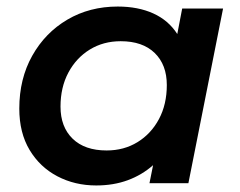

<svg xmlns="http://www.w3.org/2000/svg" viewBox="-20 -560 734 587"><path d="M274 7Q209 7 155.5 -21Q102 -49 70.5 -101.5Q39 -154 39 -228Q39 -319 78.5 -389.5Q118 -460 186 -500Q254 -540 340 -540Q402 -540 448.5 -519Q495 -498 522 -456L537 -534H662L556 0H437L448 -55Q414 -25 370.5 -9Q327 7 274 7ZM306 -100Q359 -100 400.5 -125.5Q442 -151 466 -196Q490 -241 490 -300Q490 -362 453 -398Q416 -434 349 -434Q296 -434 254.5 -408.5Q213 -383 189 -338Q165 -293 165 -234Q165 -172 202 -136Q239 -100 306 -100Z"/></svg>

Font: Montserrat SemiBold
Style: Italic
Weight: 600
Italic angle: -11.3°
Designer: Julieta Ulanovsky
Foundry: Julieta Ulanovsky
Version: Version 9.000; ttfautohint (v1.8.4.7-5d5b)